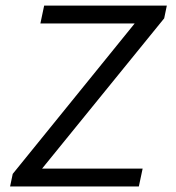

<svg xmlns="http://www.w3.org/2000/svg" viewBox="-20 -677 640 697"><path d="M114.7 -42.7 93.3 -65H497.8L484 0H16.6L26.2 -45.7L492.8 -621.3L520.8 -591.7H126.6L140.3 -656.7H585.6L576 -610.4Z"/></svg>

Font: SourceCodeVF
Style: Italic
Weight: 200
Italic angle: -11°
Monospace: yes
Designer: Paul D. Hunt, Teo Tuominen
Foundry: Adobe
Version: Version 1.026;hotconv 1.1.0;makeotfexe 2.6.0